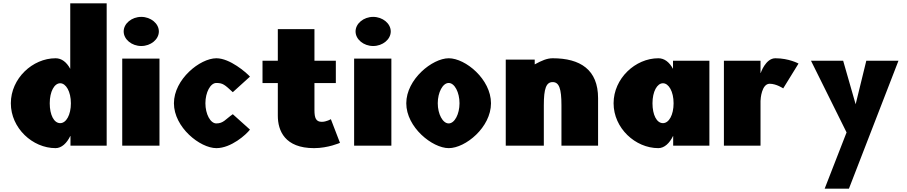

<svg xmlns="http://www.w3.org/2000/svg" viewBox="-20 -880 5482 1160"><path d="M45.5 -256C45.5 -106 176.7 15 315.8 15C352.7 15 384.3 -16 404.4 -58H405.8V0H624.5V-860H404.4V-464C382.2 -505 352.2 -528 315.8 -528C176.7 -528 45.5 -406 45.5 -256ZM280.5 -256C280.5 -327 308.4 -377 343.7 -377C378.5 -377 408.3 -327 408.3 -256C408.3 -186 380.1 -136 343.7 -136C305.8 -136 280.5 -186 280.5 -256Z M718.5 0H943.5V-526H718.5ZM727.2 -690C727.2 -642 776 -602 833.5 -602C891 -602 939.8 -642 939.8 -690C939.8 -738 891 -778 833.5 -778C776 -778 727.2 -738 727.2 -690Z M1490.2 -417C1467.7 -442 1368.9 -528 1287.4 -528C1188.3 -528 1030.8 -401 1030.8 -256C1030.8 -111 1188.3 15 1287.4 15C1376.4 15 1467.7 -67 1490.2 -97L1386.5 -190C1342.7 -160 1330 -134.3 1287 -134.3C1250.9 -134.3 1221 -191 1221 -256.3C1221 -321.5 1250.9 -378.7 1287 -378.7C1326.8 -378.7 1337.6 -368 1386.5 -323Z M1658.5 -513H1566V-378H1658.5V-181C1658.5 -90 1701 15 1877.3 15C1962.7 15 2034 -17 2034 -17L1979 -160C1979 -160 1952.7 -144 1924 -144C1889 -144 1879.8 -167 1879.8 -215V-378H2009V-513H1879.8V-704H1658.5Z M2119.5 0H2344.5V-526H2119.5ZM2128.2 -690C2128.2 -642 2177 -602 2234.5 -602C2292 -602 2340.8 -642 2340.8 -690C2340.8 -738 2292 -778 2234.5 -778C2177 -778 2128.2 -738 2128.2 -690Z M2624.8 -256.3C2624.8 -321.5 2654.7 -378.7 2690.8 -378.7C2726.9 -378.7 2756.2 -321.5 2756.2 -256.3C2756.2 -191 2726.9 -134.3 2690.8 -134.3C2654.7 -134.3 2624.8 -191 2624.8 -256.3ZM2434.6 -256C2434.6 -111 2592.1 15 2691.2 15C2792.3 15 2946.4 -111 2946.4 -256C2946.4 -401 2792.3 -528 2691.2 -528C2592.1 -528 2434.6 -401 2434.6 -256Z M3265.6 0V-244C3265.6 -345 3279.9 -384 3318.9 -384C3357.9 -384 3372.1 -345 3372.1 -244V0H3593.4V-287C3593.4 -459 3485.9 -528 3318.9 -528C3284.8 -528 3252.6 -514 3210.6 -491V-520H3035.6V0Z M3687.1 -256C3687.1 -106 3818.4 15 3957.5 15C3994.4 15 4026 -16 4046.1 -58H4047.1V0H4265.9V-513H4046.1V-464C4023.9 -505 3993.9 -528 3957.5 -528C3818.4 -528 3687.1 -406 3687.1 -256ZM3922.1 -256C3922.1 -327 3950.1 -377 3985.4 -377C4020.2 -377 4049.6 -327 4049.6 -256C4049.6 -186 4021.8 -136 3985.4 -136C3947.4 -136 3922.1 -186 3922.1 -256Z M4353.6 0H4574.8V-270C4574.8 -283 4581.7 -374 4630.2 -374C4670.7 -374 4711.9 -346 4711.9 -346L4804.4 -496C4804.4 -496 4746.9 -528 4664.4 -528C4605.4 -528 4575.9 -439 4575.9 -439H4574.8V-513H4353.6Z M5213.9 -513 5149.5 -250 5074.1 -513H4879.8L5094.7 -80L4962.3 260H5108.9L5408.2 -513Z"/></svg>

Font: Blink
Style: Wide
Weight: 400
Designer: Mew Too
Foundry: Cannot Into Space Fonts
Version: Version 001.000